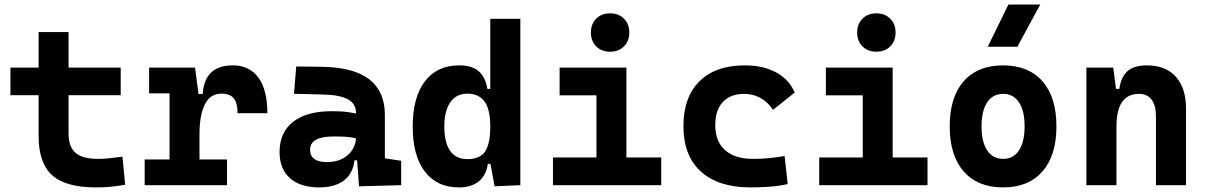

<svg xmlns="http://www.w3.org/2000/svg" viewBox="-20 -815 5313 845"><path d="M402.8 9.8Q269.2 9.8 209.5 -43.9Q149.9 -97.7 149.9 -215.8V-283.2H281.7V-228.5Q281.7 -169.3 312.2 -142.5Q342.7 -115.7 412.6 -115.7Q435.1 -115.7 460.6 -118.4Q486.2 -121.1 519 -125.5L530.8 -2Q498.5 3.9 467.9 6.8Q437.3 9.8 402.8 9.8ZM149.9 -252.4V-673.8H281.7V-252.4ZM25.9 -396V-517.6H511.2V-396Z M857.9 -222.7 827.6 -400.9H872.1Q879.9 -527.3 1004.4 -527.3Q1078.1 -527.3 1117.4 -473.1Q1156.7 -418.9 1156.7 -316.9H1025.4Q1025.4 -362.6 1008.5 -382.7Q991.7 -402.8 954.1 -402.8Q905.6 -402.8 881.8 -356Q857.9 -309.1 857.9 -222.7ZM616.7 0V-113.3H979V0ZM726.1 0V-517.6H838.4L857.9 -369.1V0ZM636.2 -404.3V-517.6H831.5L841.3 -404.3Z M1560.1 4.9 1548.8 -148.4 1546.9 -215.8V-316.9Q1546.9 -358.4 1511.5 -377.7Q1476.1 -397 1406.2 -398.9L1273.9 -402.3L1283.7 -522.5L1396.5 -521Q1537.1 -519 1605.5 -465.6Q1673.8 -412.1 1673.8 -309.6V-118.2L1745.6 -107.4V0ZM1384.8 9.8Q1302.2 9.8 1256.3 -30.8Q1210.4 -71.3 1210.4 -146Q1210.4 -232.9 1270.5 -279.3Q1330.6 -325.7 1440.9 -325.7Q1483.4 -325.7 1514.4 -321.3Q1545.4 -316.9 1577.1 -307.6L1555.7 -204.6Q1524.4 -211.9 1499.5 -213.1Q1474.6 -214.4 1447.3 -214.4Q1344.7 -214.4 1344.7 -155.8Q1344.7 -129.4 1363.3 -115.5Q1381.8 -101.6 1417.5 -101.6Q1460.4 -101.6 1489.3 -117.7Q1518.1 -133.8 1532.5 -158.7Q1546.9 -183.6 1546.9 -210V-242.2L1565.4 -109.4H1523.9L1541 -125Q1539.6 -80.1 1520.5 -50Q1501.5 -20 1467 -5.1Q1432.6 9.8 1384.8 9.8Z M1999.5 9.8Q1903.3 9.8 1849.9 -59.6Q1796.4 -128.9 1796.4 -258.3Q1796.4 -386.7 1849.9 -457Q1903.3 -527.3 2000.5 -527.3Q2057.1 -527.3 2086.7 -501.7Q2116.2 -476.1 2125 -423.8H2168L2137.7 -258.3Q2137.7 -333.5 2112.5 -368.2Q2087.4 -402.8 2036.6 -402.8Q1988.3 -402.8 1961.9 -365Q1935.5 -327.1 1935.5 -258.3Q1935.5 -187 1961.2 -150.9Q1986.8 -114.7 2036.6 -114.7Q2093.3 -114.7 2115.5 -148.9Q2137.7 -183.1 2137.7 -258.3L2172.9 -93.8H2127Q2119.1 -42 2086.4 -16.1Q2053.7 9.8 1999.5 9.8ZM2156.7 4.9 2137.7 -97.7V-732.4H2270V0Z M2605 0V-488.3H2736.8V0ZM2413.6 0V-122.1H2614.7V0ZM2727.1 0V-122.1H2890.1V0ZM2442.9 -395.5V-517.6H2736.8V-395.5ZM2665 -587.4Q2627.4 -587.4 2604 -610.8Q2580.6 -634.3 2580.6 -671.9Q2580.6 -709.5 2604 -732.9Q2627.4 -756.3 2665 -756.3Q2702.6 -756.3 2726.1 -732.9Q2749.5 -709.5 2749.5 -671.9Q2749.5 -634.3 2726.1 -610.8Q2702.6 -587.4 2665 -587.4Z M3283.2 9.8Q3142.1 9.8 3064.9 -59.8Q2987.8 -129.4 2987.8 -259.8Q2987.8 -386.7 3058.1 -457Q3128.3 -527.3 3258.8 -527.3Q3339.1 -527.3 3396.4 -496.1Q3453.6 -464.8 3477.5 -407.7L3381.8 -331.5Q3360.5 -365.1 3327.4 -383.5Q3294.2 -401.9 3254.9 -401.9Q3194.6 -401.9 3161.3 -366.2Q3127.9 -330.5 3127.9 -264.6Q3127.9 -191.9 3171.4 -153.8Q3214.8 -115.7 3294.9 -115.7Q3329.9 -115.7 3365 -119.1Q3400 -122.6 3433.1 -128.4L3446.8 -4.9Q3407.3 3.9 3365.2 6.8Q3323.1 9.8 3283.2 9.8Z M3776.9 0V-488.3H3908.7V0ZM3585.4 0V-122.1H3786.6V0ZM3898.9 0V-122.1H4062V0ZM3614.7 -395.5V-517.6H3908.7V-395.5ZM3836.9 -587.4Q3799.3 -587.4 3775.9 -610.8Q3752.4 -634.3 3752.4 -671.9Q3752.4 -709.5 3775.9 -732.9Q3799.3 -756.3 3836.9 -756.3Q3874.5 -756.3 3897.9 -732.9Q3921.4 -709.5 3921.4 -671.9Q3921.4 -634.3 3897.9 -610.8Q3874.5 -587.4 3836.9 -587.4Z M4394.5 9.8Q4282.7 9.8 4221.2 -60.5Q4159.7 -130.9 4159.7 -258.8Q4159.7 -387.2 4221.2 -457.3Q4282.7 -527.3 4394.5 -527.3Q4506.4 -527.3 4567.9 -457.3Q4629.4 -387.2 4629.4 -258.8Q4629.4 -130.9 4567.9 -60.5Q4506.4 9.8 4394.5 9.8ZM4394.8 -115.7Q4439.9 -115.7 4464.6 -153.1Q4489.3 -190.5 4489.3 -258.9Q4489.3 -327.6 4464.6 -364.7Q4440 -401.9 4394.5 -401.9Q4349.6 -401.9 4324.7 -364.7Q4299.8 -327.5 4299.8 -258.8Q4299.8 -190.4 4324.7 -153.1Q4349.6 -115.7 4394.8 -115.7ZM4327.1 -609.4 4418 -794.9H4558.1L4457.5 -609.4Z M5067.4 0V-304.2Q5067.4 -351.1 5048.1 -376.5Q5028.8 -401.9 4993 -401.9Q4893.6 -401.9 4893.6 -258.3L4863.3 -423.8H4906.2Q4913.6 -476.1 4941.9 -501.7Q4970.2 -527.3 5027.8 -527.3Q5109.9 -527.3 5154.8 -477.5Q5199.7 -427.7 5199.7 -336.9V0ZM4761.2 0V-517.6H4879.4L4893.6 -408.2V0Z"/></svg>

Font: Cascadia Mono PL
Style: Regular
Weight: 400
Monospace: yes
Designer: Aaron Bell
Foundry: Saja Typeworks
Version: Version 2102.003